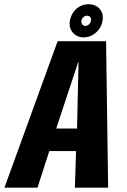

<svg xmlns="http://www.w3.org/2000/svg" viewBox="-54 -866 588 886"><path d="M-33.5 0H119L173.5 -169H297L291.5 0H445L435.5 -676H212ZM205.5 -273 306.5 -578.5H308.5L301.5 -273ZM332.5 -693.5Q353.5 -693.5 372.2 -704Q391 -714.5 403.5 -731.8Q416 -749 419 -770.5Q425 -803 406 -824.8Q387 -846.5 355 -846.5Q333.5 -846.5 315 -836.8Q296.5 -827 284.5 -809.8Q272.5 -792.5 268.5 -770.5Q263 -738 281.8 -715.8Q300.5 -693.5 332.5 -693.5ZM339.5 -746.5Q331 -746.5 325.8 -753.5Q320.5 -760.5 321.5 -770.5Q323.5 -781 331.2 -787.2Q339 -793.5 347.5 -793.5Q357 -793.5 362.5 -787.2Q368 -781 365.5 -770.5Q364.5 -760.5 356.8 -753.5Q349 -746.5 339.5 -746.5Z"/></svg>

Font: Anybody Condensed
Style: Bold Italic
Weight: 700
Width: 3
Italic angle: -10°
Version: Version 1.113;gftools[0.9.25]